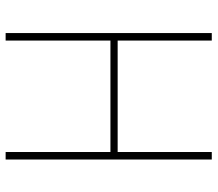

<svg xmlns="http://www.w3.org/2000/svg" viewBox="-64 -690 754 665"><g transform="rotate(90 312.5 -357.0)"><path d="M532 0H506V-363H120V0H94V-714H120V-388H506V-714H532Z"/></g></svg>

Font: Noto Sans Gurmukhi UI SemiCondensed Thin
Style: Regular
Weight: 100
Width: 4
Designer: Jelle Bosma - Monotype Design Team
Foundry: Monotype Imaging Inc.
Version: Version 2.004; ttfautohint (v1.8.4.7-5d5b)